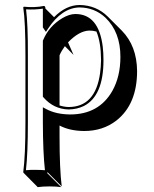

<svg xmlns="http://www.w3.org/2000/svg" viewBox="-20 -459 619 770"><path d="M162.1 -352.1 164.1 -349.1Q164.1 -349.1 164.6 -349.6ZM366.7 -332.5Q353 -336.4 338.4 -336.4Q297.4 -335.4 252.9 -289.1L274.9 -238.8L240.2 -273.9Q226.6 -255.4 218.8 -237.3V-36.1Q237.3 -30.3 254.9 -29.8Q362.3 -29.8 381.3 -165Q384.8 -190.4 385.3 -217.8Q384.8 -289.6 366.7 -332.5ZM170.9 -65.4 169.4 -66.9ZM196.8 -390.1Q244.6 -438.5 298.8 -439Q366.2 -438 412.1 -392.6L468.8 -335.9Q528.8 -274.4 529.8 -174.3Q529.8 -41 446.8 24.4Q392.6 66.4 317.4 66.4Q259.3 65.9 218.8 44.4V88.4Q218.8 217.8 227.5 288.6L170.9 231.9L168.9 234.9L225.6 291.5Q207.5 288.6 178.7 288.6Q149.9 288.6 131.3 291.5L75.2 234.9L73.2 231.9Q82 164.1 82 32.2V-234.9Q82 -373 73.2 -429.2L75.2 -432.1Q119.1 -427.7 155.8 -435.1Q158.7 -434.6 160.2 -433.6Q162.1 -430.2 162.1 -424.8ZM151.9 -349.1V-424.3Q120.1 -419.4 84.5 -421.4Q92.3 -362.3 91.8 -234.9V32.2Q91.8 157.2 84 223.6Q103.5 221.7 122.1 222.2Q141.1 222.2 160.2 223.6Q152.3 152.8 151.9 32.2V-28.8L166.5 -21Q205.6 -0.5 261.2 0Q377 0 430.7 -94.7Q462.9 -152.3 462.9 -231Q462.9 -330.6 402.8 -388.2Q359.4 -428.7 298.8 -429.2Q228 -427.7 172.4 -343.8L164.1 -331.1ZM151.9 -295.9 152.8 -297.9Q176.3 -354 230 -386.2Q258.3 -402.8 282.2 -402.8Q376 -402.8 392.1 -271.5Q395 -246.1 395 -217.8Q395 -73.7 315.9 -33.7Q288.6 -20.5 254.9 -20Q195.3 -21.5 154.3 -68.4L151.9 -71.3Z"/></svg>

Font: Linux Biolinum Shadow O
Style: Regular
Weight: 400
Designer: Philipp H. Poll
Foundry: Philipp H. Poll
Version: Version 1.0.4